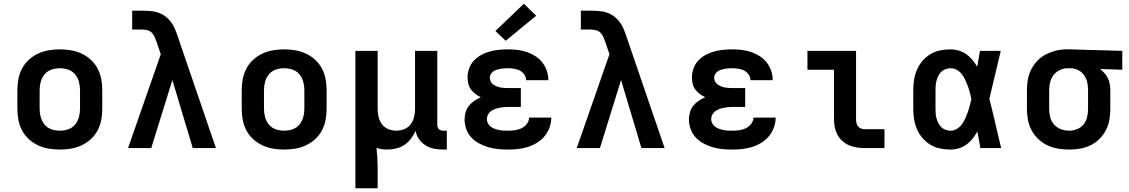

<svg xmlns="http://www.w3.org/2000/svg" viewBox="-20 -792 6040 1027"><path d="M300 8Q270 8 240.5 3Q211 -2 184 -14.5Q157 -27 134.5 -47.5Q112 -68 98 -94.5Q84 -121 78.5 -150.5Q73 -180 73 -210V-310Q73 -340 78.5 -369.5Q84 -399 98 -425.5Q112 -452 134.5 -472.5Q157 -493 184 -505.5Q211 -518 240.5 -523Q270 -528 300 -528Q330 -528 359.5 -523Q389 -518 416 -505.5Q443 -493 465.5 -472.5Q488 -452 502 -425.5Q516 -399 521.5 -369.5Q527 -340 527 -310V-210Q527 -180 521.5 -150.5Q516 -121 502 -94.5Q488 -68 465.5 -47.5Q443 -27 416 -14.5Q389 -2 359.5 3Q330 8 300 8ZM300 -93Q323 -93 345 -100.5Q367 -108 381.5 -125.5Q396 -143 402 -165Q408 -187 408 -210V-310Q408 -333 402 -355Q396 -377 381.5 -394.5Q367 -412 345 -419.5Q323 -427 300 -427Q277 -427 255 -419.5Q233 -412 218.5 -394.5Q204 -377 198 -355Q192 -333 192 -310V-210Q192 -187 198 -165Q204 -143 218.5 -125.5Q233 -108 255 -100.5Q277 -93 300 -93Z M665 0 840 -502 818 -566Q813 -580 807.5 -593.5Q802 -607 792 -617Q782 -627 768 -630.5Q754 -634 739 -634H687V-735H739Q766 -735 793 -732Q820 -729 844 -717Q868 -705 886 -684.5Q904 -664 915 -639Q919 -629 923 -619Q927 -609 930 -599L1135 0H1011L902 -364L789 0Z M1500 8Q1470 8 1440.5 3Q1411 -2 1384 -14.5Q1357 -27 1334.5 -47.5Q1312 -68 1298 -94.5Q1284 -121 1278.5 -150.5Q1273 -180 1273 -210V-310Q1273 -340 1278.5 -369.5Q1284 -399 1298 -425.5Q1312 -452 1334.5 -472.5Q1357 -493 1384 -505.5Q1411 -518 1440.5 -523Q1470 -528 1500 -528Q1530 -528 1559.5 -523Q1589 -518 1616 -505.5Q1643 -493 1665.5 -472.5Q1688 -452 1702 -425.5Q1716 -399 1721.5 -369.5Q1727 -340 1727 -310V-210Q1727 -180 1721.5 -150.5Q1716 -121 1702 -94.5Q1688 -68 1665.5 -47.5Q1643 -27 1616 -14.5Q1589 -2 1559.5 3Q1530 8 1500 8ZM1500 -93Q1523 -93 1545 -100.5Q1567 -108 1581.5 -125.5Q1596 -143 1602 -165Q1608 -187 1608 -210V-310Q1608 -333 1602 -355Q1596 -377 1581.5 -394.5Q1567 -412 1545 -419.5Q1523 -427 1500 -427Q1477 -427 1455 -419.5Q1433 -412 1418.5 -394.5Q1404 -377 1398 -355Q1392 -333 1392 -310V-210Q1392 -187 1398 -165Q1404 -143 1418.5 -125.5Q1433 -108 1455 -100.5Q1477 -93 1500 -93Z M1881 215V-520H2000V-210Q2000 -188 2005 -166.5Q2010 -145 2023 -127.5Q2036 -110 2057 -101.5Q2078 -93 2100 -93Q2122 -93 2143 -101.5Q2164 -110 2177 -127.5Q2190 -145 2195 -166.5Q2200 -188 2200 -210V-520H2319V-124Q2319 -118 2321 -112Q2323 -106 2327.5 -101.5Q2332 -97 2338 -95Q2344 -93 2350 -93H2370V8H2350Q2326 8 2302 3.5Q2278 -1 2257 -14Q2236 -27 2221.5 -47.5Q2207 -68 2203 -92Q2193 -70 2178.5 -50.5Q2164 -31 2144 -17.5Q2124 -4 2100 2Q2076 8 2052 8Q2037 8 2022.5 6Q2008 4 1994 -1Q1997 26 1998.5 53Q2000 80 2000 107V215Z M2698 8Q2671 8 2644.5 5.5Q2618 3 2592.5 -4.5Q2567 -12 2543.5 -24.5Q2520 -37 2502 -56Q2484 -75 2474.5 -100.5Q2465 -126 2465 -153Q2465 -172 2470.5 -191.5Q2476 -211 2488.5 -226.5Q2501 -242 2517.5 -253Q2534 -264 2552 -272Q2537 -279 2523 -289.5Q2509 -300 2499 -313.5Q2489 -327 2485 -344Q2481 -361 2481 -378Q2481 -402 2489.5 -426Q2498 -450 2515 -468Q2532 -486 2554 -498Q2576 -510 2599.5 -516.5Q2623 -523 2648 -525.5Q2673 -528 2697 -528Q2723 -528 2748 -525Q2773 -522 2797 -514Q2821 -506 2842.5 -492.5Q2864 -479 2880 -459Q2896 -439 2904.5 -414.5Q2913 -390 2913 -365Q2913 -364 2913 -363.5Q2913 -363 2913 -363H2794Q2794 -363 2794 -363Q2794 -363 2794 -363Q2794 -380 2784.5 -393.5Q2775 -407 2760.5 -414.5Q2746 -422 2729.5 -424.5Q2713 -427 2697 -427Q2687 -427 2677 -426.5Q2667 -426 2657 -424Q2647 -422 2637 -419Q2627 -416 2618.5 -410Q2610 -404 2605 -395Q2600 -386 2600 -376Q2600 -376 2600 -376Q2600 -376 2600 -376Q2600 -365 2605 -355.5Q2610 -346 2618.5 -340Q2627 -334 2637 -330Q2647 -326 2657.5 -324Q2668 -322 2678.5 -321.5Q2689 -321 2700 -321H2766V-220H2700Q2688 -220 2675.5 -219Q2663 -218 2651 -215.5Q2639 -213 2627 -208.5Q2615 -204 2605.5 -197Q2596 -190 2590 -178.5Q2584 -167 2584 -155Q2584 -143 2590 -132Q2596 -121 2605.5 -114Q2615 -107 2626.5 -103Q2638 -99 2650 -96.5Q2662 -94 2674 -93.5Q2686 -93 2698 -93Q2716 -93 2734.5 -95.5Q2753 -98 2769.5 -106Q2786 -114 2798 -129.5Q2810 -145 2810 -163H2929Q2929 -163 2929 -163Q2929 -163 2929 -163Q2929 -136 2919.5 -110Q2910 -84 2893 -63.5Q2876 -43 2852.5 -28.5Q2829 -14 2803.5 -6Q2778 2 2751 5Q2724 8 2698 8ZM2685 -574 2630 -626 2782 -772 2848 -708Z M3065 0 3240 -502 3218 -566Q3213 -580 3207.5 -593.5Q3202 -607 3192 -617Q3182 -627 3168 -630.5Q3154 -634 3139 -634H3087V-735H3139Q3166 -735 3193 -732Q3220 -729 3244 -717Q3268 -705 3286 -684.5Q3304 -664 3315 -639Q3319 -629 3323 -619Q3327 -609 3330 -599L3535 0H3411L3302 -364L3189 0Z M3898 8Q3871 8 3844.5 5.5Q3818 3 3792.5 -4.5Q3767 -12 3743.5 -24.5Q3720 -37 3702 -56Q3684 -75 3674.5 -100.5Q3665 -126 3665 -153Q3665 -172 3670.5 -191.5Q3676 -211 3688.5 -226.5Q3701 -242 3717.5 -253Q3734 -264 3752 -272Q3737 -279 3723 -289.5Q3709 -300 3699 -313.5Q3689 -327 3685 -344Q3681 -361 3681 -378Q3681 -402 3689.5 -426Q3698 -450 3715 -468Q3732 -486 3754 -498Q3776 -510 3799.5 -516.5Q3823 -523 3848 -525.5Q3873 -528 3897 -528Q3923 -528 3948 -525Q3973 -522 3997 -514Q4021 -506 4042.5 -492.5Q4064 -479 4080 -459Q4096 -439 4104.5 -414.5Q4113 -390 4113 -365Q4113 -364 4113 -363.5Q4113 -363 4113 -363H3994Q3994 -363 3994 -363Q3994 -363 3994 -363Q3994 -380 3984.5 -393.5Q3975 -407 3960.5 -414.5Q3946 -422 3929.5 -424.5Q3913 -427 3897 -427Q3887 -427 3877 -426.5Q3867 -426 3857 -424Q3847 -422 3837 -419Q3827 -416 3818.5 -410Q3810 -404 3805 -395Q3800 -386 3800 -376Q3800 -376 3800 -376Q3800 -376 3800 -376Q3800 -365 3805 -355.5Q3810 -346 3818.5 -340Q3827 -334 3837 -330Q3847 -326 3857.5 -324Q3868 -322 3878.5 -321.5Q3889 -321 3900 -321H3966V-220H3900Q3888 -220 3875.5 -219Q3863 -218 3851 -215.5Q3839 -213 3827 -208.5Q3815 -204 3805.5 -197Q3796 -190 3790 -178.5Q3784 -167 3784 -155Q3784 -143 3790 -132Q3796 -121 3805.5 -114Q3815 -107 3826.5 -103Q3838 -99 3850 -96.5Q3862 -94 3874 -93.5Q3886 -93 3898 -93Q3916 -93 3934.5 -95.5Q3953 -98 3969.5 -106Q3986 -114 3998 -129.5Q4010 -145 4010 -163H4129Q4129 -163 4129 -163Q4129 -163 4129 -163Q4129 -136 4119.5 -110Q4110 -84 4093 -63.5Q4076 -43 4052.5 -28.5Q4029 -14 4003.5 -6Q3978 2 3951 5Q3924 8 3898 8Z M4604 0Q4582 0 4561 -3.5Q4540 -7 4520.5 -15.5Q4501 -24 4485 -38.5Q4469 -53 4459 -72Q4449 -91 4445 -112Q4441 -133 4441 -155V-419H4299V-520H4559V-155Q4559 -145 4561 -135Q4563 -125 4569 -117Q4575 -109 4584.5 -105Q4594 -101 4604 -101H4711V0Z M5065 8Q5037 8 5009 2.5Q4981 -3 4957 -17.5Q4933 -32 4914.5 -53.5Q4896 -75 4885 -100.5Q4874 -126 4869.5 -154Q4865 -182 4865 -210V-310Q4865 -338 4869.5 -366Q4874 -394 4885 -419.5Q4896 -445 4914.5 -466.5Q4933 -488 4957 -502.5Q4981 -517 5009 -522.5Q5037 -528 5065 -528Q5087 -528 5109 -521.5Q5131 -515 5149 -502Q5167 -489 5181.5 -471.5Q5196 -454 5207 -435Q5211 -456 5214.5 -477.5Q5218 -499 5222 -520H5333Q5317 -456 5302.5 -391.5Q5288 -327 5272 -263Q5289 -198 5304 -132Q5319 -66 5335 0H5224Q5220 -22 5216 -44.5Q5212 -67 5208 -89Q5197 -69 5183 -51Q5169 -33 5150.5 -19.5Q5132 -6 5110 1Q5088 8 5065 8ZM5065 -93Q5083 -93 5099 -103Q5115 -113 5125.5 -127.5Q5136 -142 5143.5 -159Q5151 -176 5157 -193Q5163 -210 5167.5 -227.5Q5172 -245 5176 -263Q5172 -280 5167.5 -297.5Q5163 -315 5157 -331.5Q5151 -348 5143.5 -364Q5136 -380 5125 -394.5Q5114 -409 5098.5 -418Q5083 -427 5065 -427Q5052 -427 5039 -422.5Q5026 -418 5016 -409Q5006 -400 5000 -388Q4994 -376 4990 -363Q4986 -350 4985 -336.5Q4984 -323 4984 -310V-210Q4984 -197 4985 -183.5Q4986 -170 4990 -157Q4994 -144 5000 -132Q5006 -120 5016 -111Q5026 -102 5039 -97.5Q5052 -93 5065 -93Z M5699 8Q5669 8 5639.5 3Q5610 -2 5583 -14.5Q5556 -27 5534 -48Q5512 -69 5498 -95Q5484 -121 5478.5 -150.5Q5473 -180 5473 -210V-310Q5473 -339 5478 -367Q5483 -395 5496 -420.5Q5509 -446 5529 -467Q5549 -488 5574.5 -501Q5600 -514 5627.5 -521Q5655 -528 5684 -528Q5688 -528 5692 -528Q5696 -528 5700 -528L5983 -520V-419L5864 -423Q5877 -413 5888 -400.5Q5899 -388 5906 -373.5Q5913 -359 5916 -342.5Q5919 -326 5919 -310V-210Q5919 -181 5914 -151.5Q5909 -122 5895.5 -96Q5882 -70 5861 -49Q5840 -28 5813.5 -15Q5787 -2 5758 3Q5729 8 5699 8ZM5699 -93Q5721 -93 5742 -101.5Q5763 -110 5776.5 -127Q5790 -144 5795 -166Q5800 -188 5800 -210V-310Q5800 -331 5795.5 -351.5Q5791 -372 5779 -389.5Q5767 -407 5748 -416.5Q5729 -426 5708 -427H5700Q5698 -427 5696.5 -427Q5695 -427 5693 -427Q5671 -427 5650.5 -418Q5630 -409 5616.5 -392Q5603 -375 5597.5 -353.5Q5592 -332 5592 -310V-210Q5592 -187 5597.5 -165Q5603 -143 5618 -126Q5633 -109 5654.5 -101Q5676 -93 5699 -93Z"/></svg>

Font: Iosevka SS04 Extended
Style: Bold
Weight: 700
Width: 7
Monospace: yes
Designer: Belleve Invis
Foundry: Belleve Invis
Version: Version 19.0.0; ttfautohint (v1.8.4)